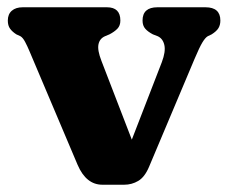

<svg xmlns="http://www.w3.org/2000/svg" viewBox="-20 -498 626 528"><path d="M321.5 10H261.5Q217 10 193.5 -44.5L60.5 -358.5Q55.5 -370.5 49.2 -382.5Q43 -394.5 36 -398.5L25 -403.5Q14 -410.5 7.8 -419Q1.5 -427.5 1.5 -441.5Q1.5 -459 12.5 -468.5Q23.5 -478 42.5 -478H274Q311 -478 311 -441.5Q311 -427.5 302.8 -419Q294.5 -410.5 281 -403.5L269 -398.5Q254 -392 250.8 -376Q247.5 -360 259 -330.5L342.5 -114L425 -327Q436 -356 432 -374Q428 -392 413.5 -398.5L400.5 -403.5Q387 -410.5 379.5 -419Q372 -427.5 372 -441.5Q372 -478 413 -478H545Q586 -478 586 -441.5Q586 -429.5 580.8 -420.8Q575.5 -412 562 -403.5L551.5 -398.5Q544.5 -394.5 536.5 -381.2Q528.5 -368 515 -336L390 -39.5Q378 -11 360.2 -0.5Q342.5 10 321.5 10Z"/></svg>

Font: Fraunces 9pt SuperSoft
Style: Bold
Weight: 700
Version: Version 1.000;[b76b70a41]